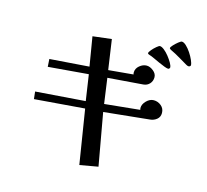

<svg xmlns="http://www.w3.org/2000/svg" viewBox="-121 -973 1242 1154"><g transform="rotate(15 500.0 -396.0)"><path d="M867 -388Q867 -363 849 -348.5Q831 -334 808 -332L524 -303L582 22L468 42L414 -295L102 -270L97 -316L406 -339L382 -500L132 -479L129 -527L374 -545L344 -726L461 -740L488 -554L642 -568Q641 -571 640.5 -574Q640 -577 640 -580Q640 -605 661 -622.5Q682 -640 705 -640Q726 -640 747 -623Q768 -606 768 -584Q768 -560 753 -543.5Q738 -527 714 -525L495 -508L517 -351L736 -373Q734 -381 734 -384Q734 -408 755 -429Q776 -450 800 -450Q826 -450 846.5 -433Q867 -416 867 -388ZM844 -665Q844 -662 840.5 -658.5Q837 -655 834 -655Q826 -655 809 -661.5Q792 -668 772 -677Q752 -686 734 -694.5Q716 -703 705 -706Q702 -707 697.5 -709Q693 -711 693 -715Q693 -721 705 -735.5Q717 -750 731.5 -762Q746 -774 751 -774Q762 -774 778 -761.5Q794 -749 809 -730Q824 -711 834 -693.5Q844 -676 844 -665ZM961 -711Q961 -707 957 -704Q953 -701 949 -701Q942 -701 934.5 -705.5Q927 -710 920 -714Q904 -724 887 -733.5Q870 -743 853 -753Q850 -755 840 -759.5Q830 -764 821 -769Q812 -774 812 -778Q812 -784 824.5 -797.5Q837 -811 851.5 -822.5Q866 -834 872 -834Q884 -834 899.5 -819.5Q915 -805 929 -784Q943 -763 952 -742.5Q961 -722 961 -711Z"/></g></svg>

Font: Kaisei Decol
Style: Bold
Weight: 700
Designer: Font-Kai, 金井和夫
Foundry: KAZUO KANAI
Version: Version 5.003